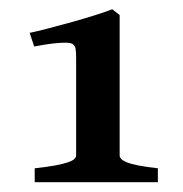

<svg xmlns="http://www.w3.org/2000/svg" viewBox="-20 -687 387 405"><path d="M53.2 -302.7V-332Q80.1 -335 96.9 -338.1Q113.8 -341.3 123.5 -344.7Q133.3 -348.1 137 -351.8Q140.6 -355.5 140.6 -358.4V-564.5Q140.6 -576.2 139.6 -582.8Q138.7 -589.4 134.3 -593.3Q132.3 -595.2 127.7 -596.2Q123 -597.2 113.8 -596.9Q104.5 -596.7 89.6 -595Q74.7 -593.3 52.2 -588.9L42.5 -617.7Q57.1 -620.6 81.5 -627Q106 -633.3 132.1 -640.6Q158.2 -647.9 181.4 -655.3Q204.6 -662.6 216.8 -667.5L232.4 -655.3V-358.4Q232.4 -355.5 235.4 -352.1Q238.3 -348.6 246.8 -345Q255.4 -341.3 271.2 -338.1Q287.1 -335 313 -332V-302.7Z"/></svg>

Font: Gentium Basic
Style: Bold
Weight: 700
Designer: J. Victor Gaultney and Annie Olsen
Foundry: SIL International
Version: Version 1.100